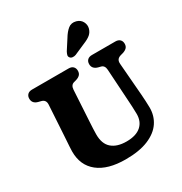

<svg xmlns="http://www.w3.org/2000/svg" viewBox="-217 -1109 1217 1286"><g transform="rotate(-30 391.0 -466.0)"><path d="M593.5 -303.5 577.5 -560.5Q575.5 -596 548.5 -602.5L530.5 -607Q488 -618.5 488 -656Q488 -676 500.2 -688Q512.5 -700 535 -700H716Q738.5 -700 750.8 -688Q763 -676 763 -656Q763 -636.5 751.8 -625Q740.5 -613.5 720.5 -607.5L702.5 -602.5Q684 -597.5 675.5 -585.8Q667 -574 669 -552.5L689 -304Q693 -253.5 694 -203Q694.5 -138.5 660.8 -88.5Q627 -38.5 557.8 -9.8Q488.5 19 383 19Q245 19 170.8 -40Q96.5 -99 97 -206.5Q97 -220.5 98.5 -243Q100 -265.5 101.5 -288.8Q103 -312 104 -327.5L118 -558.5Q119.5 -594.5 85.5 -602.5L67.5 -607Q25 -617.5 25 -656Q25 -676 37.2 -688Q49.5 -700 71.5 -700H354.5Q377 -700 389 -688Q401 -676 401 -656Q401 -636.5 390 -625Q379 -613.5 359 -607.5L341 -602.5Q314 -595.5 312 -560L298 -320.5Q296 -291.5 295.2 -267.5Q294.5 -243.5 294 -225.5Q293.5 -152 333.8 -117Q374 -82 447 -82Q521.5 -82 560 -116.2Q598.5 -150.5 597.5 -210.5Q597 -243.5 595.8 -264.2Q594.5 -285 593.5 -303.5ZM449.5 -880Q471.5 -917 496.5 -937.2Q521.5 -957.5 557 -948Q587 -939.5 600 -914.5Q613 -889.5 606 -863.5Q599 -838 580 -822Q561 -806 524.5 -791.5L441 -755Q429 -750.5 416.2 -751.8Q403.5 -753 396.5 -762Q389 -771.5 392 -782.5Q395 -793.5 401.5 -805.5Z"/></g></svg>

Font: Fraunces 9pt S100
Style: Bold
Weight: 700
Version: Version 1.000; ttfautohint (v1.8.3)